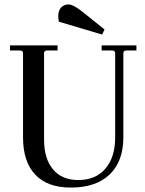

<svg xmlns="http://www.w3.org/2000/svg" viewBox="-20 -835 657 867"><path d="M441 -679 246 -737Q243 -749 243 -763Q243 -787 256 -801Q269 -815 290 -815Q311 -815 356 -779L452 -702ZM300 12Q194 12 139 -46.5Q84 -105 84 -215V-595Q84 -607 70 -607H25V-630H240V-607H193Q179 -607 179 -595V-205Q179 -118 219.5 -70Q260 -22 333 -22Q412 -22 456 -73.5Q500 -125 500 -215V-595Q500 -607 486 -607H439V-630H596V-607H551Q537 -607 537 -595V-215Q537 -106 475 -47Q413 12 300 12Z"/></svg>

Font: Arapey
Style: Regular
Weight: 400
Designer: Eduardo Rodriguez Tunni
Foundry: Eduardo Rodriguez Tunni
Version: Version 4.000